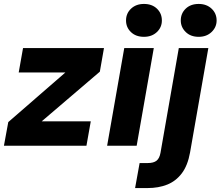

<svg xmlns="http://www.w3.org/2000/svg" viewBox="-34 -740 1120 975"><path d="M-14 0 8 -120 298 -372H61L83 -496H494L473 -376L178 -124H427L405 0Z M510 0 597 -496H747L660 0ZM697 -553Q656 -553 631 -577Q606 -601 606 -636Q606 -672 631.5 -696Q657 -720 697 -720Q738 -720 763 -696Q788 -672 788 -636Q788 -601 762.5 -577Q737 -553 697 -553Z M652 215 675 88H716Q746 88 761 76Q776 64 781 36L874 -496H1024L931 35Q919 101 889 140.5Q859 180 815 197.5Q771 215 715 215ZM975 -553Q934 -553 909 -577.5Q884 -602 884 -636Q884 -672 909 -696Q934 -720 975 -720Q1015 -720 1040.5 -696Q1066 -672 1066 -636Q1066 -602 1040.5 -577.5Q1015 -553 975 -553Z"/></svg>

Font: DM Sans 28pt Black
Style: Italic
Weight: 900
Italic angle: -10°
Version: Version 4.004;gftools[0.9.30]